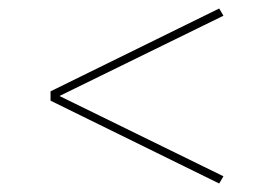

<svg xmlns="http://www.w3.org/2000/svg" viewBox="-20 -566 640 452"><path d="M496 -134 99 -329V-351L496 -546L506 -529L120 -340L506 -151Z"/></svg>

Font: Zed Sans Thin Extended
Style: Regular
Weight: 100
Width: 7
Designer: Belleve Invis
Foundry: Belleve Invis
Version: Version 1.0.0; ttfautohint (v1.8.4)